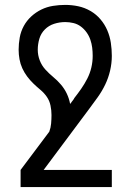

<svg xmlns="http://www.w3.org/2000/svg" viewBox="-20 -548 540 783"><path d="M436 215H64V145L181 -11Q187 -27 188.5 -44.5Q190 -62 190 -79Q190 -98 186 -117.5Q182 -137 171 -153Q160 -169 145 -181.5Q130 -194 116 -207.5Q102 -221 90.5 -236.5Q79 -252 71 -269.5Q63 -287 59.5 -306.5Q56 -326 56 -345Q56 -370 60.5 -395Q65 -420 77 -442Q89 -464 107.5 -481Q126 -498 148.5 -509Q171 -520 196 -524Q221 -528 246 -528Q273 -528 299 -522.5Q325 -517 348.5 -503.5Q372 -490 389.5 -469.5Q407 -449 417.5 -424.5Q428 -400 432 -373.5Q436 -347 436 -320Q436 -290 429 -260Q422 -230 409 -203Q396 -176 378.5 -151.5Q361 -127 343 -103L158 145H436ZM266 -124 281 -144Q281 -145 282 -146L283 -148Q298 -167 311.5 -186.5Q325 -206 336 -227.5Q347 -249 352.5 -272.5Q358 -296 358 -320Q358 -337 356 -353.5Q354 -370 348.5 -386Q343 -402 333 -416Q323 -430 309.5 -440Q296 -450 279.5 -454Q263 -458 246 -458Q223 -458 201 -451Q179 -444 163 -428Q147 -412 140.5 -390Q134 -368 134 -345Q134 -323 142 -302Q150 -281 165 -264.5Q180 -248 197 -234Q214 -220 228.5 -203Q243 -186 252.5 -166Q262 -146 266 -124Z"/></svg>

Font: Huly
Style: Regular
Weight: 400
Designer: Belleve Invis
Foundry: Belleve Invis
Version: Version 33.2.5; ttfautohint (v1.8.4)